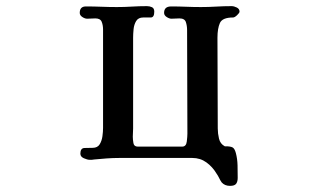

<svg xmlns="http://www.w3.org/2000/svg" viewBox="-20 -524 1040 626"><path d="M761 -486Q761 -482 753 -474.5Q745 -467 740 -467Q705 -467 697 -449Q689 -431 689 -401Q689 -328 689.5 -253.5Q690 -179 690 -105Q690 -89 694 -72Q698 -55 713 -47H716Q731 -47 738 -43.5Q745 -40 749 -25Q754 -6 754.5 15Q755 36 755 56Q755 68 750 75Q745 82 730 82Q713 82 703 71Q698 64 694.5 56.5Q691 49 686 42Q673 20 653 5.5Q633 -9 607 -9H369Q349 -9 328 -7.5Q307 -6 287 -4Q283 -3 279.5 -3Q276 -3 272 -3Q265 -3 253.5 -8Q242 -13 242 -23Q242 -41 255.5 -41.5Q269 -42 282 -42Q298 -42 305 -53.5Q312 -65 314 -80Q316 -95 316 -107Q316 -187 316 -267.5Q316 -348 316 -428Q316 -442 311.5 -453Q307 -464 291 -464Q284 -464 277.5 -463.5Q271 -463 264 -463Q257 -463 248.5 -468.5Q240 -474 240 -482Q240 -503 260 -503Q286 -503 311 -502Q336 -501 361 -501Q386 -501 410 -502.5Q434 -504 459 -504Q468 -504 475.5 -500.5Q483 -497 483 -486Q483 -467 471.5 -467Q460 -467 447 -467Q431 -467 424 -455.5Q417 -444 415.5 -428.5Q414 -413 414 -401V-105Q414 -98 413.5 -91.5Q413 -85 413 -78Q413 -69 415 -57.5Q417 -46 429 -46H574Q587 -46 589 -62.5Q591 -79 591 -88Q591 -173 590.5 -257Q590 -341 590 -426Q590 -440 586 -452Q582 -464 565 -464Q558 -464 552 -463.5Q546 -463 539 -463Q532 -463 523.5 -468.5Q515 -474 515 -482Q515 -503 538 -503Q563 -503 587 -502Q611 -501 635 -501Q660 -501 685 -502.5Q710 -504 735 -504Q743 -504 752 -499.5Q761 -495 761 -486Z"/></svg>

Font: Kaisei Decol
Style: Bold
Weight: 700
Designer: Font-Kai, 金井和夫
Foundry: KAZUO KANAI
Version: Version 5.003